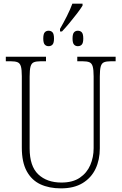

<svg xmlns="http://www.w3.org/2000/svg" viewBox="-20 -1026 670 1056"><path d="M310 -867Q328 -898 347.5 -936.5Q367 -975 378 -1006H434V-995Q423 -977 403.5 -951.5Q384 -926 362 -899.5Q340 -873 321 -853H310ZM247 -772Q234 -772 226 -781Q218 -790 218 -814Q218 -839 226 -848Q234 -857 247 -857Q261 -857 269 -848Q277 -839 277 -814Q277 -790 269 -781Q261 -772 247 -772ZM408 -772Q395 -772 387 -781Q379 -790 379 -814Q379 -839 387 -848Q395 -857 408 -857Q422 -857 430 -848Q438 -839 438 -814Q438 -790 430 -781Q422 -772 408 -772ZM315 10Q250 10 202 -12.5Q154 -35 127 -84.5Q100 -134 100 -214V-607Q100 -643 95 -660.5Q90 -678 77 -683.5Q64 -689 40 -689H12V-714H233V-689H203Q179 -689 166 -683.5Q153 -678 148 -660Q143 -642 143 -605V-210Q143 -112 190.5 -67Q238 -22 318 -22Q380 -22 419 -48.5Q458 -75 476.5 -118Q495 -161 495 -211V-606Q495 -642 490 -660Q485 -678 472 -683.5Q459 -689 435 -689H405V-714H616V-689H589Q565 -689 552 -683.5Q539 -678 534 -660Q529 -642 529 -605V-210Q529 -147 505.5 -97.5Q482 -48 434.5 -19Q387 10 315 10Z"/></svg>

Font: Noto Serif SemiCondensed ExtraLight
Style: Regular
Weight: 200
Width: 4
Designer: Monotype Design Team
Foundry: Monotype Imaging Inc.
Version: Version 2.014